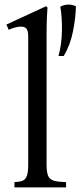

<svg xmlns="http://www.w3.org/2000/svg" viewBox="-20 -817 351 837"><path d="M183 -101Q183 -66 190 -50Q197 -34 215.5 -29Q234 -24 268 -23V0H43V-23Q65 -24 78 -29Q91 -34 97 -50Q103 -66 103 -101V-657Q103 -685 94.5 -693Q86 -701 72 -701Q59 -701 44.5 -697Q30 -693 18 -687L8 -710L181 -790L187 -784Q186 -776 184.5 -741Q183 -706 183 -658ZM243 -788Q276 -805 311 -790Q310 -739 298 -679.5Q286 -620 258 -573H235Q249 -623 250 -682.5Q251 -742 243 -788Z"/></svg>

Font: Bona Nova
Style: Regular
Weight: 400
Designer: Mateusz Machalski
Foundry: Capitalics
Version: Version 4.001; ttfautohint (v1.8.3)